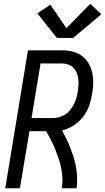

<svg xmlns="http://www.w3.org/2000/svg" viewBox="-20 -1003 560 1023"><path d="M8 0 129 -735H310Q339 -735 366 -728.5Q393 -722 415 -706Q437 -690 451 -667Q465 -644 471 -617Q477 -590 476.5 -561Q476 -532 471 -504Q466 -472 455 -440Q444 -408 423 -381Q402 -354 372.5 -335Q343 -316 311 -308Q323 -285 334.5 -261.5Q346 -238 355.5 -213Q365 -188 373 -162.5Q381 -137 385.5 -110.5Q390 -84 391 -56Q392 -28 388 0H309Q314 -28 312.5 -55.5Q311 -83 305.5 -109.5Q300 -136 291.5 -161Q283 -186 273 -210.5Q263 -235 251 -258Q239 -281 226 -304H137L86 0ZM148 -374H261Q278 -374 295 -378.5Q312 -383 327.5 -393Q343 -403 354.5 -417.5Q366 -432 374 -448Q382 -464 387 -481Q392 -498 394 -514Q397 -532 398 -549.5Q399 -567 397 -583.5Q395 -600 388.5 -615.5Q382 -631 370.5 -642.5Q359 -654 343 -659.5Q327 -665 310 -665H196ZM283 -801 179 -932 248 -978 334 -853 461 -983 520 -927 370 -801Z"/></svg>

Font: Iosevka Curly Oblique
Style: Regular
Weight: 400
Italic angle: -9°
Monospace: yes
Designer: Belleve Invis
Foundry: Belleve Invis
Version: Version 11.1.0; ttfautohint (v1.8.3)